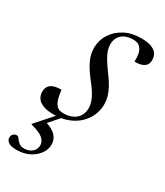

<svg xmlns="http://www.w3.org/2000/svg" viewBox="-223 -580 769 896"><g transform="rotate(30 161.5 -132.0)"><path d="M20.5 239.5Q-12 239.5 -24.5 229.5Q-37 219.5 -37 207Q-37 195 -29.8 187.2Q-22.5 179.5 -10 179.5Q-4 179.5 2.2 188.8Q8.5 198 19 207.2Q29.5 216.5 47.5 216.5Q73 216.5 89.8 202.2Q106.5 188 106.5 165Q106.5 146 88.8 130Q71 114 22 101.5L22.5 98L115 -6.5H139L56.5 87.5L68.5 56Q116.5 71 133.5 91Q150.5 111 150.5 136Q150.5 163.5 133.2 187.2Q116 211 86.8 225.2Q57.5 239.5 20.5 239.5ZM62.5 -108.5Q65.5 -82 70 -65Q74.5 -48 83 -36.5Q91.5 -25 101.2 -21.2Q111 -17.5 122.5 -17.5Q151.5 -17.5 172.2 -27Q193 -36.5 204.2 -54.5Q215.5 -72.5 215.5 -98Q215.5 -114 209.8 -131.2Q204 -148.5 190.8 -170Q177.5 -191.5 154.5 -220Q132 -249 119.2 -272.2Q106.5 -295.5 101.2 -315.2Q96 -335 96 -353.5Q96 -395 117.5 -428.8Q139 -462.5 176.8 -482.8Q214.5 -503 264.5 -503Q300 -503 321 -494.8Q342 -486.5 351 -472.2Q360 -458 360 -439Q360 -424.5 353.2 -414.2Q346.5 -404 331.8 -398.2Q317 -392.5 292 -392.5Q292.5 -420 289 -435.8Q285.5 -451.5 277.5 -461Q270 -471 260 -475Q250 -479 236 -479Q198.5 -479 176 -459.8Q153.5 -440.5 153.5 -404.5Q153.5 -390.5 158.5 -374.8Q163.5 -359 175.8 -338Q188 -317 210.5 -286.5Q233 -257 245.8 -233.2Q258.5 -209.5 264 -189.8Q269.5 -170 269.5 -151Q269.5 -104.5 246 -68Q222.5 -31.5 181.8 -10.8Q141 10 89.5 10Q53 10 31 1.5Q9 -7 -1 -22Q-11 -37 -11 -56Q-11 -73.5 -3.2 -85.2Q4.5 -97 21 -102.8Q37.5 -108.5 62.5 -108.5Z"/></g></svg>

Font: Newsreader 60pt
Style: Italic
Weight: 400
Italic angle: -17°
Designer: Hugues Gentile
Foundry: Production Type
Version: Version 1.003